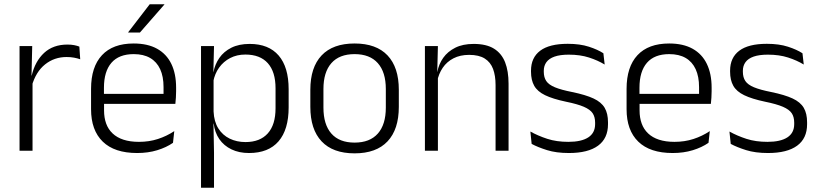

<svg xmlns="http://www.w3.org/2000/svg" viewBox="-20 -702 3814 894"><path d="M128 -301.5 112.5 -348 127.5 -350Q143.5 -417 185.5 -455.8Q227.5 -494.5 294 -494.5Q311.5 -494.5 325.5 -491.8Q339.5 -489 349.5 -485L353.5 -426Q341 -430.5 325 -433.5Q309 -436.5 290 -436.5Q233 -436.5 190 -402.2Q147 -368 128 -301.5ZM71 0V-487.5H130L126.5 -341L131.5 -336V0Z M618.5 10.5Q513 10.5 458.5 -42.5Q404 -95.5 404 -193.5V-288.5Q404 -390.5 454.8 -445Q505.5 -499.5 602.5 -499.5Q667.5 -499.5 711.5 -475Q755.5 -450.5 777.8 -404.5Q800 -358.5 800 -294V-276.5Q800 -262 799 -247.5Q798 -233 796.5 -218.5H740.5Q741.5 -240.5 741.5 -260.2Q741.5 -280 741.5 -296.5Q741.5 -345.5 725.8 -379.8Q710 -414 679.2 -432Q648.5 -450 602.5 -450Q534 -450 499 -409.8Q464 -369.5 464 -293.5V-246L464.5 -238V-187.5Q464.5 -154 474.2 -127Q484 -100 504.2 -80.8Q524.5 -61.5 555.2 -51.5Q586 -41.5 627 -41.5Q674.5 -41.5 715.2 -54.8Q756 -68 791.5 -91.5L785.5 -37Q754.5 -15.5 712 -2.5Q669.5 10.5 618.5 10.5ZM435.5 -218.5V-265H783V-218.5ZM677 -682H745.5V-681L631.5 -550.5H577V-552Z M1139.5 10.5Q1093 10.5 1057.8 -6.5Q1022.5 -23.5 1001.2 -54.2Q980 -85 975 -126.5H955L974.5 -183Q976.5 -136 996.5 -104.2Q1016.5 -72.5 1049.5 -56.5Q1082.5 -40.5 1123 -40.5Q1190.5 -40.5 1226.8 -80.8Q1263 -121 1263 -198V-291Q1263 -367.5 1227 -407.8Q1191 -448 1122.5 -448Q1083 -448 1051.8 -431.8Q1020.5 -415.5 1000.2 -387.2Q980 -359 973 -322L956.5 -366.5H974Q981 -403 1001.5 -432.5Q1022 -462 1057.2 -479.8Q1092.5 -497.5 1142.5 -497.5Q1231 -497.5 1277.5 -443.5Q1324 -389.5 1324 -286.5V-202Q1324 -98.5 1277 -44Q1230 10.5 1139.5 10.5ZM916 172V-487.5H976.5L973.5 -366L974.5 -346V-139.5L974 -125.5L976.5 9V172Z M1631 12Q1530 12 1477.5 -43.8Q1425 -99.5 1425 -204.5V-284Q1425 -388.5 1477.5 -444Q1530 -499.5 1631 -499.5Q1732 -499.5 1784.5 -444Q1837 -388.5 1837 -284V-204.5Q1837 -99.5 1784.5 -43.8Q1732 12 1631 12ZM1631 -38Q1702 -38 1739.2 -80Q1776.5 -122 1776.5 -201V-287.5Q1776.5 -366 1739.2 -408Q1702 -450 1631 -450Q1560 -450 1523 -408Q1486 -366 1486 -287.5V-201Q1486 -122 1523 -80Q1560 -38 1631 -38Z M2287.5 0V-306Q2287.5 -349.5 2275.8 -381Q2264 -412.5 2237 -429.5Q2210 -446.5 2164.5 -446.5Q2122.5 -446.5 2091.5 -430.5Q2060.5 -414.5 2041.5 -386.5Q2022.5 -358.5 2015.5 -322.5L2003 -367.5H2016.5Q2023 -403.5 2043.8 -432.8Q2064.5 -462 2099.8 -479.8Q2135 -497.5 2185.5 -497.5Q2244.5 -497.5 2280 -475.5Q2315.5 -453.5 2331.8 -412.2Q2348 -371 2348 -312V0ZM1958.5 0V-487.5H2019L2016 -367L2019 -364V0Z M2629 10.5Q2570 10.5 2527 -3Q2484 -16.5 2455.5 -32L2449.5 -89.5Q2485.5 -69.5 2528.5 -55.5Q2571.5 -41.5 2626.5 -41.5Q2687 -41.5 2719 -62.2Q2751 -83 2751 -124V-131Q2751 -157.5 2739.5 -174.8Q2728 -192 2698.5 -204.8Q2669 -217.5 2615 -228.5Q2553.5 -241.5 2518 -258.8Q2482.5 -276 2467.5 -302.5Q2452.5 -329 2452.5 -368V-373Q2452.5 -433.5 2495.2 -465.8Q2538 -498 2623.5 -498Q2680.5 -498 2722 -484.5Q2763.5 -471 2789.5 -454L2795.5 -401.5Q2763.5 -421 2722.5 -434.2Q2681.5 -447.5 2628.5 -447.5Q2588 -447.5 2562.2 -438.5Q2536.5 -429.5 2524.2 -412.5Q2512 -395.5 2512 -372.5V-368Q2512 -342 2523.5 -324.8Q2535 -307.5 2564 -295.5Q2593 -283.5 2644 -273.5Q2707 -260.5 2743.5 -243.5Q2780 -226.5 2795.5 -200Q2811 -173.5 2811 -132.5V-123.5Q2811 -57.5 2764.5 -23.5Q2718 10.5 2629 10.5Z M3112 10.5Q3006.5 10.5 2952 -42.5Q2897.5 -95.5 2897.5 -193.5V-288.5Q2897.5 -390.5 2948.2 -445Q2999 -499.5 3096 -499.5Q3161 -499.5 3205 -475Q3249 -450.5 3271.2 -404.5Q3293.5 -358.5 3293.5 -294V-276.5Q3293.5 -262 3292.5 -247.5Q3291.5 -233 3290 -218.5H3234Q3235 -240.5 3235 -260.2Q3235 -280 3235 -296.5Q3235 -345.5 3219.2 -379.8Q3203.5 -414 3172.8 -432Q3142 -450 3096 -450Q3027.5 -450 2992.5 -409.8Q2957.5 -369.5 2957.5 -293.5V-246L2958 -238V-187.5Q2958 -154 2967.8 -127Q2977.5 -100 2997.8 -80.8Q3018 -61.5 3048.8 -51.5Q3079.5 -41.5 3120.5 -41.5Q3168 -41.5 3208.8 -54.8Q3249.5 -68 3285 -91.5L3279 -37Q3248 -15.5 3205.5 -2.5Q3163 10.5 3112 10.5ZM2929 -218.5V-265H3276.5V-218.5Z M3556 10.5Q3497 10.5 3454 -3Q3411 -16.5 3382.5 -32L3376.5 -89.5Q3412.5 -69.5 3455.5 -55.5Q3498.5 -41.5 3553.5 -41.5Q3614 -41.5 3646 -62.2Q3678 -83 3678 -124V-131Q3678 -157.5 3666.5 -174.8Q3655 -192 3625.5 -204.8Q3596 -217.5 3542 -228.5Q3480.5 -241.5 3445 -258.8Q3409.5 -276 3394.5 -302.5Q3379.5 -329 3379.5 -368V-373Q3379.5 -433.5 3422.2 -465.8Q3465 -498 3550.5 -498Q3607.5 -498 3649 -484.5Q3690.5 -471 3716.5 -454L3722.5 -401.5Q3690.5 -421 3649.5 -434.2Q3608.5 -447.5 3555.5 -447.5Q3515 -447.5 3489.2 -438.5Q3463.5 -429.5 3451.2 -412.5Q3439 -395.5 3439 -372.5V-368Q3439 -342 3450.5 -324.8Q3462 -307.5 3491 -295.5Q3520 -283.5 3571 -273.5Q3634 -260.5 3670.5 -243.5Q3707 -226.5 3722.5 -200Q3738 -173.5 3738 -132.5V-123.5Q3738 -57.5 3691.5 -23.5Q3645 10.5 3556 10.5Z"/></svg>

Font: Anek Tamil Light
Style: Regular
Weight: 300
Designer: Aadarsh Rajan (Tamil), Yesha Goshar (Latin)
Foundry: Ek Type
Version: Version 1.003